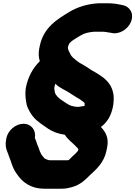

<svg xmlns="http://www.w3.org/2000/svg" viewBox="-20 -810 824 1168"><path d="M136.9 -275C136.8 -274.6 136.7 -273.8 136.6 -273.2C131 -229.1 137.3 -200.7 142.8 -171C142.9 -170.4 143.2 -169.1 143.5 -168.3C150.9 -145.9 167.8 -117.2 179.8 -102.3C206.8 -68.5 242 -49.5 273.3 -26.7C300.7 -8.4 333.4 3.9 373.9 9.6C381.5 21.6 391.6 33.2 403.8 44.8C423.9 62.6 438.7 76.5 456.8 96L454.6 107C454 107.7 452.9 108.9 452.2 109.9C442.9 122.2 438.6 124.8 422.4 139.5C410.3 150.9 405.1 157.1 398.3 163.4C395 164.5 392.1 165 392.1 165H285.1C271.7 164.5 261.3 159.4 249.4 152.5C243.5 145.1 236.5 135.4 231.2 129.4C224 114.1 219.5 104.9 213.6 85.3C212 80.2 207.6 72.2 205.3 65.9C202.1 52.5 197.5 41 192.1 29.4C200.6 -16.6 171.2 -57 122.9 -57C75.1 -57 28.4 -17 19 30L17.6 37C11.2 69.3 15.3 94.7 25.8 116.7C32.3 132.2 37.3 149.8 46 171.2C54 197.4 65.4 226.7 82.9 249C113.6 295 163.7 338 250.5 338H357.5C379.7 338 400.7 333.1 417.4 328.5C469.2 314.2 500.3 282.4 529.4 253.3C563.6 222.7 613.5 177.8 627.4 108L632 85C643.7 26.4 619.7 -10.3 593.8 -37.5C631.4 -65.2 656 -105.1 667.3 -162C669.2 -171.2 670.4 -181.3 670.8 -190.6L671.8 -205.3C673.6 -232.8 665.4 -264.1 654.8 -283.8C632.4 -325.5 597.7 -346.9 561.3 -369.2L544.7 -378.4C532.2 -385.3 527.3 -389.7 512 -399.8L488.2 -414.2C468 -425.4 457.6 -431.3 446.3 -440.5C429.7 -453.9 413.8 -467 409 -478.9C408.8 -479.4 408.4 -480.3 408 -481C398.2 -498.9 394 -506.9 393 -521L394.4 -528C394.6 -528.3 395.3 -530 395.6 -530.9L400.4 -544C414.4 -560.9 430.3 -570 450.4 -582.4L470.9 -594.4C491.9 -607.6 517 -614 552.2 -617H605.2C615.9 -617 621.6 -615.7 635.6 -613.3L654.7 -610.5C704 -597.3 758.3 -631.2 776.7 -677.1C797.6 -729.3 767.7 -770.3 728.3 -778.5C704.7 -783.4 676.1 -790 640.7 -790H579.7C579.4 -790 578.8 -790 578.3 -790C512.4 -786.3 452.5 -767.6 403.4 -738.6C328.6 -692.7 244.6 -644.1 221.6 -529L218.6 -514C212.7 -484.5 215.8 -459.7 222.1 -437.7C181.5 -397.3 151 -345.8 136.9 -275ZM436.1 -161C434.4 -161 431.8 -162.5 429.6 -162.8C406.7 -165.7 391.1 -176.7 375.3 -187.4C344.8 -208.2 333.1 -213.1 317.8 -237.9C313.7 -244.3 312.4 -255 310.2 -272.4C310.7 -275.6 310.8 -276.1 311.4 -282.3C312.1 -285.5 314.1 -291 314.9 -295C315.3 -297.2 315.6 -298.3 316.4 -300.8C322.2 -295.8 330.3 -287.4 337.6 -283L360.8 -269C372.2 -262.1 385 -256.9 395.7 -249.8C414.4 -236.2 435.2 -225.3 452.6 -213.5C457.1 -211.6 460.6 -209.8 463 -208C484.9 -192.3 495.9 -184.6 495.1 -181C494.9 -179.7 494.6 -177.4 494.6 -175.8L494.8 -165.7C486.3 -164 471.2 -162.5 458.2 -160H451.9C447 -160 441.6 -161 436.1 -161Z"/></svg>

Font: Smoothie
Style: BdIt
Weight: 700
Foundry: Cannot Into Space Fonts
Version: Version 0.8